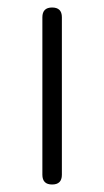

<svg xmlns="http://www.w3.org/2000/svg" viewBox="-20 -492 278 512"><path d="M93 -26V-446Q93 -472 119 -472Q145 -472 145 -446V-26Q145 0 119 0Q93 0 93 -26Z"/></svg>

Font: Jura
Style: Regular
Weight: 400
Designer: Daniel Johnson, Alexei Vanyashin
Foundry: Daniel Johnson
Version: Version 5.103